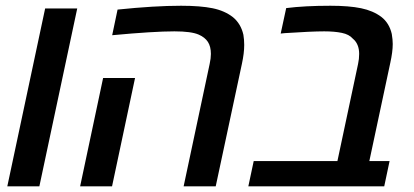

<svg xmlns="http://www.w3.org/2000/svg" viewBox="-20 -661 1469 681"><path d="M140.1 -630.9H253.9L119.6 0H5.9Z M728 -469.7Q728 -496.1 717.3 -512.5Q706.5 -528.8 685.1 -538.1Q658.7 -549.8 598.6 -549.8Q524.9 -549.8 377.9 -536.1L397 -627Q527.8 -640.6 622.1 -640.6Q690.9 -640.6 733.9 -631.8Q776.9 -623 806.2 -600.1Q834.5 -576.7 843.3 -537.6Q846.2 -520 846.2 -501.5Q846.2 -472.2 837.9 -434.1L745.1 0H631.3L723.6 -434.1Q728 -454.1 728 -469.7ZM345.7 -384.3H459L377.4 0H264.2Z M879.9 -89.8H1176.8L1250 -434.1Q1253.9 -451.7 1253.9 -469.7Q1253.9 -505.4 1231.4 -523.9Q1218.3 -539.1 1192.4 -544.4Q1166.5 -549.8 1129.9 -549.8Q1085.4 -549.8 990.2 -543.5L975.6 -542L995.1 -632.3Q1061 -640.6 1151.9 -640.6Q1218.3 -640.6 1260.7 -631.8Q1303.2 -623 1332.5 -601.1Q1360.8 -579.1 1369.6 -540.5Q1373 -520 1373 -504.9Q1373 -477.5 1364.3 -438L1290 -89.8H1361.8L1342.8 0H860.8Z"/></svg>

Font: Viking Open Sans Light
Style: Bold Italic
Weight: 600
Italic angle: -12°
Foundry: Ascender Corporation
Version: Version 2.000